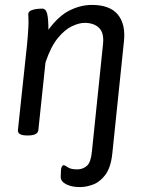

<svg xmlns="http://www.w3.org/2000/svg" viewBox="-20 -549 597 781"><path d="M305 212Q271 212 249 200.5Q227 189 227 171Q227 139 230.5 131Q234 123 238 123Q244 123 256 131.5Q268 140 294 140Q317 140 333.5 125.5Q350 111 354 66L399 -369Q404 -415 383 -435.5Q362 -456 324 -456Q302 -456 273 -442.5Q244 -429 215.5 -394.5Q187 -360 165 -295L136 -20Q134 2 94 2H90Q50 2 53 -21L85 -321Q90 -363 93 -402Q96 -441 96 -457Q96 -475 95.5 -481Q95 -487 95 -491Q95 -502 107.5 -507Q120 -512 134 -513Q148 -514 151 -514Q167 -514 172 -492.5Q177 -471 177 -428Q218 -484 263 -506.5Q308 -529 354 -529Q427 -529 459.5 -489.5Q492 -450 484 -379L437 74Q431 132 409 161.5Q387 191 359 201.5Q331 212 305 212Z"/></svg>

Font: Asap
Style: Italic
Weight: 400
Italic angle: -6°
Designer: Pablo Cosgaya
Foundry: Omnibus-Type
Version: Version 3.001; ttfautohint (v1.8.3)